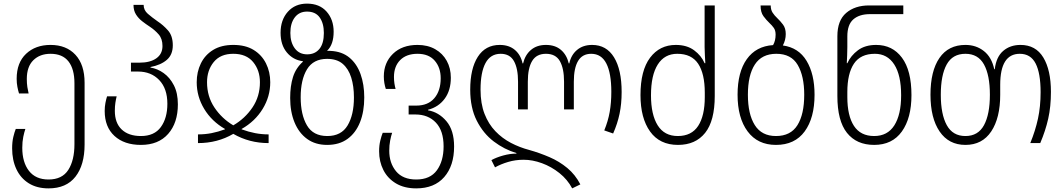

<svg xmlns="http://www.w3.org/2000/svg" viewBox="-20 -790 5874 1060"><path d="M248 250Q184 250 139 222Q94 194 70.5 144Q47 94 47 29Q47 -7 53.5 -34Q60 -61 67 -78H120Q114 -61 108.5 -34.5Q103 -8 103 26Q103 106 140 153.5Q177 201 248 201Q323 201 357 148Q391 95 391 6V-330Q391 -409 358 -451Q325 -493 259 -493Q200 -493 164 -457.5Q128 -422 128 -354Q128 -329 131 -309.5Q134 -290 138 -274H85Q80 -290 76 -310.5Q72 -331 72 -355Q72 -444 124 -493Q176 -542 259 -542Q346 -542 396.5 -487.5Q447 -433 447 -333V8Q447 121 396.5 185.5Q346 250 248 250Z M758 10Q666 10 612 -39.5Q558 -89 558 -177Q558 -201 562 -221.5Q566 -242 571 -258H624Q620 -242 617 -222.5Q614 -203 614 -178Q614 -111 652 -75Q690 -39 758 -39Q832 -39 868 -88.5Q904 -138 904 -217Q904 -301 859 -348Q814 -395 742 -395H703V-444H750Q809 -444 843 -468Q877 -492 877 -536Q877 -576 856 -600Q835 -624 808 -642Q785 -657 764.5 -673Q744 -689 730.5 -710.5Q717 -732 717 -763H773Q773 -734 796 -714Q819 -694 849 -673Q881 -652 907.5 -622Q934 -592 934 -540Q934 -488 901 -459.5Q868 -431 811 -420V-417Q849 -411 883.5 -386.5Q918 -362 940 -319Q962 -276 962 -214Q962 -112 908.5 -51Q855 10 758 10Z M1073 0V-48Q1112 -48 1148 -55Q1184 -62 1222 -76V-78Q1149 -120 1107.5 -188.5Q1066 -257 1066 -336Q1066 -393 1089 -440Q1112 -487 1157 -514.5Q1202 -542 1268 -542Q1335 -542 1380 -514.5Q1425 -487 1448.5 -440Q1472 -393 1472 -336Q1472 -257 1430 -188.5Q1388 -120 1314 -78V-76Q1352 -62 1388.5 -55Q1425 -48 1463 -48V0Q1356 0 1268 -51Q1181 0 1073 0ZM1268 -98Q1333 -136 1374 -197Q1415 -258 1415 -336Q1415 -402 1377.5 -447.5Q1340 -493 1268 -493Q1197 -493 1160 -447.5Q1123 -402 1123 -336Q1123 -258 1163.5 -197Q1204 -136 1268 -98Z M1786 10Q1721 10 1675.5 -23Q1630 -56 1606 -114.5Q1582 -173 1582 -249Q1582 -315 1597.5 -364.5Q1613 -414 1652 -449V-452Q1598 -459 1563.5 -500.5Q1529 -542 1529 -609Q1529 -680 1569 -725Q1609 -770 1675 -770Q1744 -770 1783 -726Q1822 -682 1822 -615Q1822 -545 1787 -511V-509Q1795 -510 1805 -509Q1868 -506 1909 -472Q1950 -438 1970.5 -381Q1991 -324 1991 -252Q1991 -174 1967.5 -115Q1944 -56 1898.5 -23Q1853 10 1786 10ZM1676 -490Q1719 -490 1743.5 -520Q1768 -550 1768 -608Q1768 -661 1745 -693.5Q1722 -726 1675 -726Q1632 -726 1607.5 -694Q1583 -662 1583 -608Q1583 -556 1607.5 -523Q1632 -490 1676 -490ZM1787 -39Q1864 -39 1899 -97.5Q1934 -156 1934 -252Q1934 -314 1919 -362Q1904 -410 1872 -437.5Q1840 -465 1786 -465Q1710 -465 1675 -407.5Q1640 -350 1640 -253Q1640 -157 1674.5 -98Q1709 -39 1787 -39Z M2278 250Q2212 250 2166 222.5Q2120 195 2096.5 148.5Q2073 102 2073 45Q2073 13 2079.5 -13.5Q2086 -40 2093 -57H2145Q2139 -40 2134 -14Q2129 12 2129 42Q2129 110 2166.5 155.5Q2204 201 2278 201Q2355 201 2392 150Q2429 99 2429 18Q2429 -68 2386.5 -113Q2344 -158 2273 -158H2236V-207H2278Q2343 -207 2378 -248Q2413 -289 2413 -358Q2413 -417 2380 -455Q2347 -493 2285 -493Q2224 -493 2189.5 -458.5Q2155 -424 2155 -365Q2155 -346 2157.5 -329.5Q2160 -313 2164 -299H2110Q2105 -314 2102 -331.5Q2099 -349 2099 -368Q2099 -444 2149.5 -493Q2200 -542 2285 -542Q2341 -542 2382.5 -518.5Q2424 -495 2446.5 -454Q2469 -413 2469 -361Q2469 -291 2435 -245Q2401 -199 2343 -184V-181Q2402 -171 2444.5 -121Q2487 -71 2487 19Q2487 125 2432.5 187.5Q2378 250 2278 250Z M3139 250Q3113 201 3068.5 165.5Q3024 130 2972 111Q2920 92 2871 92Q2826 92 2785.5 104Q2745 116 2713 134L2693 94Q2720 79 2758 68.5Q2796 58 2831 58V55Q2764 35 2706 -9Q2648 -53 2612 -124Q2576 -195 2576 -295Q2576 -411 2618 -476.5Q2660 -542 2739 -542Q2790 -542 2822.5 -514.5Q2855 -487 2865 -440H2868Q2879 -487 2911.5 -514.5Q2944 -542 2994 -542Q3045 -542 3077 -514.5Q3109 -487 3120 -440H3123Q3133 -487 3166 -514.5Q3199 -542 3249 -542Q3328 -542 3370 -473.5Q3412 -405 3412 -282Q3412 -217 3400.5 -162Q3389 -107 3365 -53L3316 -70Q3337 -121 3346 -172Q3355 -223 3355 -283Q3355 -386 3327.5 -439.5Q3300 -493 3244 -493Q3195 -493 3171.5 -453.5Q3148 -414 3148 -339V-186H3094V-339Q3094 -412 3071 -452.5Q3048 -493 2994 -493Q2942 -493 2918 -453.5Q2894 -414 2894 -339V-186H2840V-339Q2840 -412 2817.5 -452.5Q2795 -493 2744 -493Q2688 -493 2660.5 -442Q2633 -391 2633 -295Q2633 -218 2655 -161.5Q2677 -105 2715 -65.5Q2753 -26 2801 -1Q2849 24 2902 38Q2959 54 3013.5 77.5Q3068 101 3112 137.5Q3156 174 3184 228Z M3723 10Q3622 10 3569 -64Q3516 -138 3516 -265Q3516 -401 3569 -471.5Q3622 -542 3711 -542Q3772 -542 3812 -512.5Q3852 -483 3870 -441H3874Q3873 -460 3871.5 -485.5Q3870 -511 3870 -530V-760H3926V-260Q3926 -123 3873 -56.5Q3820 10 3723 10ZM3722 -39Q3798 -39 3834.5 -95Q3871 -151 3871 -254V-278Q3871 -383 3834.5 -438Q3798 -493 3719 -493Q3649 -493 3611.5 -434Q3574 -375 3574 -264Q3574 -157 3611 -98Q3648 -39 3722 -39Z M4302 -539Q4389 -527 4433 -454Q4477 -381 4477 -267Q4477 -139 4422.5 -64.5Q4368 10 4264 10Q4163 10 4107.5 -64.5Q4052 -139 4052 -267Q4052 -392 4103 -463.5Q4154 -535 4248 -541Q4262 -565 4262 -599Q4262 -622 4252 -636Q4242 -650 4228 -663Q4211 -679 4195 -700.5Q4179 -722 4179 -760H4235Q4235 -736 4245.5 -720Q4256 -704 4271 -690Q4288 -674 4303 -654Q4318 -634 4318 -602Q4318 -569 4302 -539ZM4264 -39Q4345 -39 4382.5 -99Q4420 -159 4420 -267Q4420 -370 4384 -431.5Q4348 -493 4266 -493Q4186 -493 4147.5 -434Q4109 -375 4109 -267Q4109 -160 4147 -99.5Q4185 -39 4264 -39Z M4806 10Q4709 10 4656 -56.5Q4603 -123 4603 -260V-590Q4603 -677 4651.5 -718.5Q4700 -760 4778 -760H4967V-712H4783Q4724 -712 4691 -683Q4658 -654 4658 -589V-530Q4658 -511 4657 -485.5Q4656 -460 4655 -441H4658Q4677 -483 4716.5 -512.5Q4756 -542 4817 -542Q4907 -542 4959.5 -471.5Q5012 -401 5012 -265Q5012 -138 4959 -64Q4906 10 4806 10ZM4806 -39Q4880 -39 4917.5 -98Q4955 -157 4955 -264Q4955 -375 4917 -434Q4879 -493 4810 -493Q4731 -493 4694.5 -438.5Q4658 -384 4658 -282V-254Q4658 -151 4694.5 -95Q4731 -39 4806 -39Z M5310 10Q5218 10 5167.5 -64Q5117 -138 5117 -267Q5117 -398 5166.5 -470Q5216 -542 5310 -542Q5369 -542 5412 -508Q5455 -474 5469 -408H5472Q5480 -476 5518.5 -509Q5557 -542 5614 -542Q5698 -542 5740 -472.5Q5782 -403 5782 -283Q5782 -201 5767 -134.5Q5752 -68 5723 0H5668Q5696 -68 5710.5 -135Q5725 -202 5725 -281Q5725 -386 5697.5 -439.5Q5670 -493 5610 -493Q5502 -493 5502 -322V-267Q5502 -139 5452.5 -64.5Q5403 10 5310 10ZM5310 -39Q5380 -39 5412.5 -99Q5445 -159 5445 -267Q5445 -375 5412.5 -434Q5380 -493 5310 -493Q5239 -493 5206.5 -434Q5174 -375 5174 -267Q5174 -159 5207 -99Q5240 -39 5310 -39Z"/></svg>

Font: Noto Sans Georgian SemiCondensed Light
Style: Regular
Weight: 300
Width: 4
Designer: Monotype Design Team, Akaki Razmadze
Foundry: Google LLC
Version: Version 2.005; ttfautohint (v1.8.4.7-5d5b)